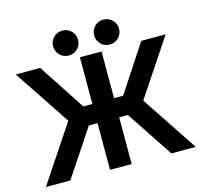

<svg xmlns="http://www.w3.org/2000/svg" viewBox="-125 -1051 1264 1191"><g transform="rotate(-15 507.0 -455.5)"><path d="M455.8 -422.9V-299.8H319.8V-422.9ZM377.7 -294.2 182.4 0H25.6L266.1 -361.3L25.6 -722.7H182.4L367.2 -440.7L421.6 -361.3ZM557.9 -422.9H693.8V-299.8H557.9ZM576.4 -239.3V0H437.3V-722.7H576.4ZM636 -294.2 592 -361.3 646.5 -440.7 831.3 -722.7H988L747.6 -361.3L988 0H831.3ZM557.6 -831.1Q557.6 -797.6 580.9 -774.3Q604.2 -751 637.7 -751Q671.1 -751 694.5 -774.3Q717.8 -797.6 717.8 -831.1Q717.8 -864.5 694.5 -887.8Q671.1 -911.1 637.7 -911.1Q604.2 -911.1 580.9 -887.8Q557.6 -864.5 557.6 -831.1ZM294.4 -831.1Q294.4 -797.6 317.7 -774.3Q341.1 -751 374.5 -751Q408 -751 431.3 -774.3Q454.6 -797.6 454.6 -831.1Q454.6 -864.5 431.3 -887.8Q408 -911.1 374.5 -911.1Q341.1 -911.1 317.7 -887.8Q294.4 -864.5 294.4 -831.1Z"/></g></svg>

Font: Giphurs
Style: Regular
Weight: 400
Version: Version 2.010